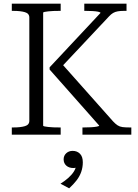

<svg xmlns="http://www.w3.org/2000/svg" viewBox="-20 -730 747 1041"><path d="M44 0V-39H54Q91 -39 115 -46Q139 -53 139 -75V-635Q139 -657 115 -664Q91 -671 54 -671H44V-710H309V-671H300Q286 -671 270.5 -670.5Q255 -670 242.5 -668.5Q230 -667 222 -665.5Q214 -664 214 -661V-49Q214 -46 222 -44.5Q230 -43 242.5 -41.5Q255 -40 270.5 -39.5Q286 -39 300 -39H309V0ZM427 0V-39H436Q454 -39 473 -40Q492 -41 505 -43.5Q518 -46 518 -49L249 -353V-365L525 -660Q524 -664 512 -666.5Q500 -669 482.5 -670Q465 -671 447 -671H437V-710H666V-671H651Q632 -671 618 -668.5Q604 -666 593 -659.5Q582 -653 571 -641L306 -359L305 -396L593 -72Q606 -58 617.5 -50.5Q629 -43 644 -41Q659 -39 681 -39H692V0ZM355 291 308 266Q332 251 350.5 234.5Q369 218 380.5 200Q392 182 392 166L406 170Q400 176 393 178.5Q386 181 378 181Q354 181 339.5 168Q325 155 325 134Q325 114 339 101Q353 88 374 88Q398 88 413.5 103.5Q429 119 429 150Q429 177 420.5 201.5Q412 226 395.5 247.5Q379 269 355 291Z"/></svg>

Font: Roboto Serif 36pt Light
Style: Regular
Weight: 300
Designer: Greg Gazdowicz
Foundry: Commercial Type
Version: Version 1.008